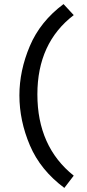

<svg xmlns="http://www.w3.org/2000/svg" viewBox="-20 -782 426 940"><path d="M341 78 295 138Q178 51 126.5 -70Q75 -191 75 -315Q75 -436 126 -556.5Q177 -677 291 -762L341 -708Q163 -572 163 -320Q163 -64 341 78Z"/></svg>

Font: Baumans
Style: Regular
Weight: 400
Designer: Henadij Zarechnjuk
Foundry: Cyreal (www.cyreal.org)
Version: Version 001.001